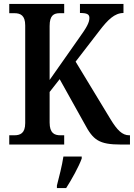

<svg xmlns="http://www.w3.org/2000/svg" viewBox="-20 -734 680 975"><path d="M27 0H306V-47H287C256 -47 232 -58 232 -112V-267L283 -332L409 -106C453 -23 482 0 595 0H640V-47H636C601 -47 575 -73 541 -129L364 -421L485 -578C527 -633 562 -668 607 -668V-714H386V-668C421 -668 434 -662 434 -643C434 -619 419 -593 383 -543L232 -328V-602C232 -656 253 -667 284 -667H306V-714H27V-667H53C84 -667 108 -656 108 -605V-109C108 -57 83 -47 52 -47H27ZM269 208V221H316C343 179 380 113 395 71V61H302C295 108 280 165 269 208Z"/></svg>

Font: Noto Serif Bengali Condensed SemiBold
Style: Regular
Weight: 600
Width: 3
Designer: Juan Bruce, Universal Thirst, Indian Type Foundry and the Monotype Design Team.
Foundry: Monotype Imaging Inc.
Version: Version 2.003